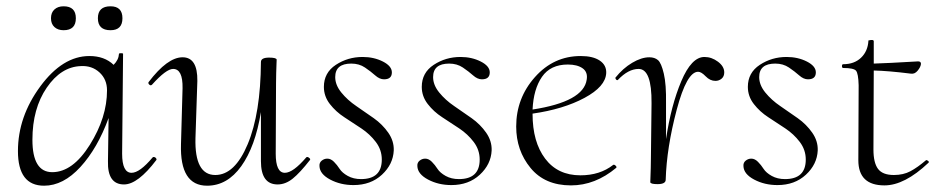

<svg xmlns="http://www.w3.org/2000/svg" viewBox="-20 -577 2975 610"><path d="M182 -481Q164 -481 153 -491Q142 -501 142 -519Q142 -537 153 -547Q164 -557 182 -557Q221 -557 221 -519Q221 -481 182 -481ZM331 -481Q291 -481 291 -519Q291 -557 331 -557Q369 -557 369 -519Q369 -481 331 -481ZM465 -77Q467 -79 470.5 -78Q474 -77 476 -74Q478 -71 477 -69Q418 9 374 9Q321 9 323 -65L325 -202Q290 -106 235.5 -46.5Q181 13 120 13Q37 13 37 -97Q37 -206 108 -302.5Q179 -399 264 -399Q312 -399 341 -371Q357 -387 358 -406Q358 -408 364.5 -408Q371 -408 371 -406L368 -89Q368 -28 398 -28Q424 -28 465 -77ZM146 -30Q211 -30 265.5 -117Q320 -204 320 -290Q320 -325 296 -347Q272 -369 237 -367Q174 -365 128.5 -298.5Q83 -232 83 -133Q83 -30 146 -30Z M953 -77Q956 -80 961.5 -76Q967 -72 965 -69Q933 -28 910 -9.5Q887 9 862 9Q809 9 809 -65V-221Q791 -111 746.5 -49Q702 13 638 13Q551 13 555 -119L560 -297Q561 -358 530 -358Q508 -358 463 -308Q459 -304 454.5 -308Q450 -312 452 -316Q512 -395 560 -395Q608 -395 607 -320L601 -138Q598 -21 664 -21Q726 -21 767 -119Q808 -217 809 -380Q809 -394 835 -394Q857 -394 859 -388Q859 -387 858.5 -375Q858 -363 857.5 -345Q857 -327 857 -312L856 -89Q856 -28 885 -28Q911 -28 953 -77Z M1103 11Q1062 11 1029 -6.5Q996 -24 995 -49Q994 -60 1002 -66.5Q1010 -73 1020 -73Q1031 -73 1041 -63Q1051 -53 1059 -40.5Q1067 -28 1085 -18Q1103 -8 1127 -8Q1193 -8 1193 -70Q1193 -101 1174 -126Q1155 -151 1128 -169Q1101 -187 1074 -204.5Q1047 -222 1028 -246.5Q1009 -271 1009 -301Q1009 -346 1047 -371Q1085 -396 1132 -396Q1168 -396 1196.5 -381.5Q1225 -367 1225 -347Q1225 -325 1200 -325Q1186 -325 1172 -337.5Q1158 -350 1139.5 -362.5Q1121 -375 1096 -375Q1045 -375 1045 -332Q1045 -307 1064.5 -283Q1084 -259 1112 -240Q1140 -221 1167.5 -201.5Q1195 -182 1213.5 -155.5Q1232 -129 1231 -99Q1229 -55 1193.5 -22Q1158 11 1103 11Z M1414 11Q1373 11 1340 -6.5Q1307 -24 1306 -49Q1305 -60 1313 -66.5Q1321 -73 1331 -73Q1342 -73 1352 -63Q1362 -53 1370 -40.5Q1378 -28 1396 -18Q1414 -8 1438 -8Q1504 -8 1504 -70Q1504 -101 1485 -126Q1466 -151 1439 -169Q1412 -187 1385 -204.5Q1358 -222 1339 -246.5Q1320 -271 1320 -301Q1320 -346 1358 -371Q1396 -396 1443 -396Q1479 -396 1507.5 -381.5Q1536 -367 1536 -347Q1536 -325 1511 -325Q1497 -325 1483 -337.5Q1469 -350 1450.5 -362.5Q1432 -375 1407 -375Q1356 -375 1356 -332Q1356 -307 1375.5 -283Q1395 -259 1423 -240Q1451 -221 1478.5 -201.5Q1506 -182 1524.5 -155.5Q1543 -129 1542 -99Q1540 -55 1504.5 -22Q1469 11 1414 11Z M1928 -53Q1931 -55 1935.5 -51Q1940 -47 1938 -44Q1871 12 1794 12Q1711 12 1665.5 -43.5Q1620 -99 1620 -175Q1620 -265 1679.5 -332Q1739 -399 1825 -399Q1864 -399 1885.5 -384.5Q1907 -370 1906 -345Q1904 -302 1837 -266Q1770 -230 1672 -216V-215Q1672 -126 1712 -73Q1752 -20 1824 -20Q1886 -20 1928 -53ZM1784 -372Q1729 -372 1702 -333Q1675 -294 1672 -229Q1834 -254 1844 -324Q1848 -348 1831 -360Q1814 -372 1784 -372Z M2218 -396Q2241 -396 2261 -381Q2281 -366 2281 -347Q2281 -334 2272.5 -327Q2264 -320 2253 -320Q2236 -320 2222 -334.5Q2208 -349 2198 -349Q2162 -349 2130 -228.5Q2098 -108 2095 -6Q2095 8 2069 8Q2047 8 2046 2Q2046 1 2046.5 -12Q2047 -25 2047.5 -43Q2048 -61 2048 -74L2050 -249Q2051 -358 2009 -358Q1976 -358 1943 -323Q1942 -322 1940 -322.5Q1938 -323 1936.5 -325.5Q1935 -328 1935 -330Q1959 -360 1988.5 -377.5Q2018 -395 2043 -395Q2060 -395 2070.5 -386Q2081 -377 2089 -343Q2097 -309 2096 -249V-135Q2112 -242 2144.5 -319Q2177 -396 2218 -396Z M2450 11Q2409 11 2376 -6.5Q2343 -24 2342 -49Q2341 -60 2349 -66.5Q2357 -73 2367 -73Q2378 -73 2388 -63Q2398 -53 2406 -40.5Q2414 -28 2432 -18Q2450 -8 2474 -8Q2540 -8 2540 -70Q2540 -101 2521 -126Q2502 -151 2475 -169Q2448 -187 2421 -204.5Q2394 -222 2375 -246.5Q2356 -271 2356 -301Q2356 -346 2394 -371Q2432 -396 2479 -396Q2515 -396 2543.5 -381.5Q2572 -367 2572 -347Q2572 -325 2547 -325Q2533 -325 2519 -337.5Q2505 -350 2486.5 -362.5Q2468 -375 2443 -375Q2392 -375 2392 -332Q2392 -307 2411.5 -283Q2431 -259 2459 -240Q2487 -221 2514.5 -201.5Q2542 -182 2560.5 -155.5Q2579 -129 2578 -99Q2576 -55 2540.5 -22Q2505 11 2450 11Z M2922 -68Q2923 -69 2926 -67.5Q2929 -66 2930.5 -64Q2932 -62 2930 -60Q2854 12 2790 12Q2707 12 2707 -68L2708 -306Q2707 -344 2699.5 -352.5Q2692 -361 2659 -361Q2655 -361 2655 -367Q2655 -373 2659 -373Q2694 -373 2715.5 -393.5Q2737 -414 2739 -447Q2738 -449 2742 -449Q2754 -452 2756 -447V-375Q2795 -376 2897 -382Q2906 -382 2906 -374Q2905 -364 2895.5 -352.5Q2886 -341 2874 -343Q2802 -352 2756 -353L2755 -102Q2755 -60 2769.5 -40.5Q2784 -21 2820 -21Q2850 -21 2872.5 -33Q2895 -45 2922 -68Z"/></svg>

Font: Cormorant Upright Light
Style: Regular
Weight: 300
Designer: Christian Thalmann (Catharsis Fonts)
Foundry: Catharsis Fonts
Version: Version 3.302;PS 003.302;hotconv 1.0.88;makeotf.lib2.5.64775